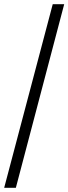

<svg xmlns="http://www.w3.org/2000/svg" viewBox="-20 -780 328 921"><path d="M0 121 233 -760H288L56 121Z"/></svg>

Font: Noto Serif Bengali
Style: Regular
Weight: 400
Designer: Juan Bruce, Universal Thirst, Indian Type Foundry and the Monotype Design Team.
Foundry: Monotype Imaging Inc.
Version: Version 2.003